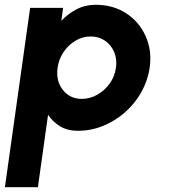

<svg xmlns="http://www.w3.org/2000/svg" viewBox="-66 -533 710 803"><path d="M92.5 250H-45.5L60 -500H198L190.5 -446Q218.5 -475.5 254.2 -494.2Q290 -513 334 -513Q407 -513 461.5 -477.5Q516 -442 543 -382.2Q570 -322.5 560 -250Q552 -195.5 525 -147.5Q498 -99.5 456.8 -63.2Q415.5 -27 365 -6.5Q314.5 14 260 14Q216 14 185.2 -4.8Q154.5 -23.5 135 -53ZM313 -380.5Q279.5 -380.5 249.8 -362.8Q220 -345 200 -315.5Q180 -286 175 -250Q167 -196 196.2 -157.8Q225.5 -119.5 276.5 -119.5Q310.5 -119.5 341.2 -137Q372 -154.5 393 -184Q414 -213.5 419 -250Q424 -285.5 411.5 -315.2Q399 -345 373.2 -362.8Q347.5 -380.5 313 -380.5Z"/></svg>

Font: Urbanist ExtraBold
Style: Italic
Weight: 800
Italic angle: -8°
Designer: Corey Hu
Foundry: Corey Hu
Version: Version 1.321; ttfautohint (v1.8.4.7-5d5b)